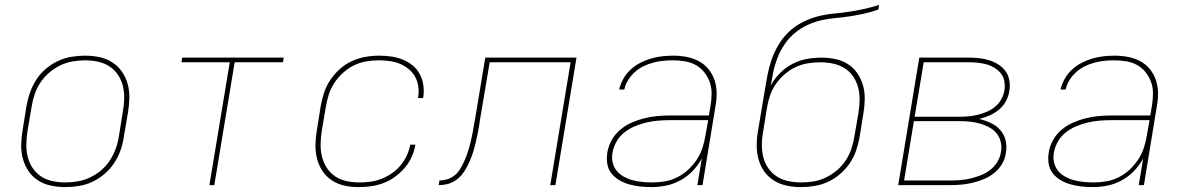

<svg xmlns="http://www.w3.org/2000/svg" viewBox="-20 -755 4840 783"><path d="M246 8Q216 8 187.5 2Q159 -4 135.5 -19Q112 -34 96.5 -57Q81 -80 73.5 -107Q66 -134 66.5 -164Q67 -194 72 -223L88 -323Q93 -351 102.5 -378Q112 -405 128 -430Q144 -455 167 -474.5Q190 -494 217 -506.5Q244 -519 272 -523.5Q300 -528 327 -528Q357 -528 385.5 -522Q414 -516 437.5 -501Q461 -486 477 -463Q493 -440 500.5 -413Q508 -386 507.5 -356Q507 -326 502 -297L485 -197Q481 -169 471.5 -142Q462 -115 445.5 -90Q429 -65 406 -45.5Q383 -26 356.5 -13.5Q330 -1 301.5 3.5Q273 8 246 8ZM247 -11Q272 -11 297.5 -15.5Q323 -20 347.5 -31.5Q372 -43 393 -61Q414 -79 428.5 -101.5Q443 -124 452 -149Q461 -174 465 -200L481 -300Q486 -326 486.5 -353Q487 -380 481 -404.5Q475 -429 461 -450Q447 -471 426 -484.5Q405 -498 379.5 -503.5Q354 -509 327 -509Q302 -509 276 -504.5Q250 -500 226 -488.5Q202 -477 181 -459Q160 -441 145 -418.5Q130 -396 121.5 -371Q113 -346 109 -320L92 -220Q88 -194 87.5 -167Q87 -140 93 -115.5Q99 -91 113 -70Q127 -49 147.5 -35.5Q168 -22 194 -16.5Q220 -11 247 -11Z M834 0 917 -501H720L723 -520H1137L1134 -501H937L854 0Z M1443 8Q1413 8 1385 2Q1357 -4 1334 -19Q1311 -34 1295.5 -57Q1280 -80 1273 -107.5Q1266 -135 1266.5 -164.5Q1267 -194 1272 -223L1288 -323Q1293 -351 1302 -378Q1311 -405 1327.5 -429.5Q1344 -454 1366.5 -474Q1389 -494 1415.5 -506Q1442 -518 1470 -523Q1498 -528 1526 -528Q1551 -528 1575.5 -524.5Q1600 -521 1622.5 -512Q1645 -503 1663 -488Q1681 -473 1692 -452.5Q1703 -432 1706.5 -407.5Q1710 -383 1706 -357L1705 -355H1684L1685 -357Q1689 -380 1686 -401.5Q1683 -423 1673 -441.5Q1663 -460 1646.5 -473.5Q1630 -487 1610.5 -495Q1591 -503 1569 -506Q1547 -509 1524 -509Q1499 -509 1473 -504.5Q1447 -500 1423.5 -488.5Q1400 -477 1379.5 -458.5Q1359 -440 1344 -417.5Q1329 -395 1321 -370Q1313 -345 1309 -320L1292 -220Q1288 -194 1287.5 -167.5Q1287 -141 1293 -116.5Q1299 -92 1312.5 -71Q1326 -50 1346.5 -36Q1367 -22 1393 -16.5Q1419 -11 1445 -11Q1468 -11 1490.5 -14Q1513 -17 1535 -25.5Q1557 -34 1577.5 -48Q1598 -62 1613.5 -80.5Q1629 -99 1639 -121Q1649 -143 1653 -165H1674Q1670 -140 1659 -115.5Q1648 -91 1630.5 -70.5Q1613 -50 1591 -34Q1569 -18 1544 -8.5Q1519 1 1493.5 4.5Q1468 8 1443 8Z M1769 0 1772 -19Q1787 -19 1802.5 -23.5Q1818 -28 1831.5 -38Q1845 -48 1854 -62Q1863 -76 1870 -90.5Q1877 -105 1882.5 -120Q1888 -135 1892.5 -150.5Q1897 -166 1900.5 -181Q1904 -196 1907 -211.5Q1910 -227 1912.5 -242.5Q1915 -258 1918 -273L1959 -520H2331L2245 0H2224L2307 -501H1977L1938 -270Q1936 -253 1933 -236.5Q1930 -220 1926.5 -203Q1923 -186 1919 -169.5Q1915 -153 1910 -136.5Q1905 -120 1898 -103.5Q1891 -87 1882.5 -71Q1874 -55 1862 -41Q1850 -27 1835 -17.5Q1820 -8 1803 -4Q1786 0 1769 0Z M2637 8Q2613 8 2590.5 5.5Q2568 3 2546.5 -3Q2525 -9 2506 -20Q2487 -31 2473.5 -48Q2460 -65 2456.5 -87.5Q2453 -110 2457 -134Q2461 -159 2474.5 -183.5Q2488 -208 2509.5 -226Q2531 -244 2556 -255Q2581 -266 2607 -272.5Q2633 -279 2659 -281.5Q2685 -284 2711 -284H2871L2878 -326Q2882 -350 2882 -374.5Q2882 -399 2874 -421Q2866 -443 2851.5 -461Q2837 -479 2817 -490Q2797 -501 2773 -505Q2749 -509 2724 -509Q2704 -509 2684 -507Q2664 -505 2643.5 -499.5Q2623 -494 2604.5 -485Q2586 -476 2569.5 -461.5Q2553 -447 2541.5 -428.5Q2530 -410 2526 -390H2505Q2510 -412 2522 -433.5Q2534 -455 2552 -471.5Q2570 -488 2591.5 -499Q2613 -510 2635.5 -516.5Q2658 -523 2680.5 -525.5Q2703 -528 2726 -528Q2753 -528 2779.5 -523Q2806 -518 2829 -506Q2852 -494 2868.5 -474Q2885 -454 2893.5 -429.5Q2902 -405 2902.5 -377.5Q2903 -350 2898 -323L2845 0H2824L2842 -109Q2827 -81 2805 -58Q2783 -35 2754.5 -19.5Q2726 -4 2696 2Q2666 8 2637 8ZM2641 -11Q2666 -11 2692 -15.5Q2718 -20 2742 -32Q2766 -44 2786.5 -63Q2807 -82 2822 -105Q2837 -128 2845 -153Q2853 -178 2857 -203L2868 -265H2711Q2688 -265 2664 -263Q2640 -261 2616.5 -255.5Q2593 -250 2570 -240.5Q2547 -231 2527 -215.5Q2507 -200 2494.5 -178Q2482 -156 2478 -133Q2474 -112 2478.5 -92.5Q2483 -73 2495 -58.5Q2507 -44 2524 -34.5Q2541 -25 2560 -20Q2579 -15 2599.5 -13Q2620 -11 2641 -11Z M3246 8Q3216 8 3188 2Q3160 -4 3136.5 -18.5Q3113 -33 3097 -55.5Q3081 -78 3073.5 -105Q3066 -132 3066 -161.5Q3066 -191 3071 -220L3099 -387Q3104 -418 3110 -449.5Q3116 -481 3126.5 -511.5Q3137 -542 3154.5 -571.5Q3172 -601 3196.5 -624.5Q3221 -648 3251 -663.5Q3281 -679 3312.5 -687.5Q3344 -696 3375.5 -699Q3407 -702 3438.5 -706.5Q3470 -711 3502 -718Q3534 -725 3565 -735L3562 -716Q3534 -706 3504.5 -699.5Q3475 -693 3446 -688.5Q3417 -684 3388 -681.5Q3359 -679 3330 -672.5Q3301 -666 3273 -653Q3245 -640 3221 -620Q3197 -600 3179.5 -574Q3162 -548 3151 -520Q3140 -492 3134 -463.5Q3128 -435 3123 -406Q3138 -434 3161 -457Q3184 -480 3212 -494.5Q3240 -509 3270 -514.5Q3300 -520 3330 -520Q3359 -520 3387 -514Q3415 -508 3438 -493.5Q3461 -479 3476.5 -456Q3492 -433 3499.5 -406.5Q3507 -380 3506.5 -350.5Q3506 -321 3501 -292L3485 -193Q3480 -166 3470.5 -139Q3461 -112 3444.5 -88Q3428 -64 3405 -44.5Q3382 -25 3355.5 -13Q3329 -1 3301 3.5Q3273 8 3246 8ZM3247 -11Q3272 -11 3297 -15Q3322 -19 3346.5 -30.5Q3371 -42 3392 -59.5Q3413 -77 3428 -99.5Q3443 -122 3451.5 -146.5Q3460 -171 3464 -197L3481 -295Q3485 -321 3485.5 -347.5Q3486 -374 3479.5 -398.5Q3473 -423 3459 -443.5Q3445 -464 3424 -477Q3403 -490 3378 -495.5Q3353 -501 3326 -501Q3301 -501 3275.5 -497Q3250 -493 3226 -482Q3202 -471 3181 -453Q3160 -435 3144.5 -413Q3129 -391 3120.5 -366Q3112 -341 3108 -316L3092 -217Q3087 -191 3087 -164.5Q3087 -138 3093 -113.5Q3099 -89 3113.5 -68.5Q3128 -48 3148.5 -35Q3169 -22 3194.5 -16.5Q3220 -11 3247 -11Z M3643 0 3729 -520H3933Q3954 -520 3975.5 -517.5Q3997 -515 4016.5 -508.5Q4036 -502 4053 -491Q4070 -480 4081.5 -463.5Q4093 -447 4096.5 -426Q4100 -405 4096 -383Q4093 -362 4082 -342Q4071 -322 4053.5 -307.5Q4036 -293 4015 -284Q3994 -275 3973 -270Q3998 -264 4020.5 -253.5Q4043 -243 4059 -225Q4075 -207 4081 -182.5Q4087 -158 4082 -131Q4079 -108 4066.5 -86.5Q4054 -65 4034.5 -49.5Q4015 -34 3992 -24.5Q3969 -15 3946 -9.5Q3923 -4 3900 -2Q3877 0 3854 0ZM3710 -279H3897Q3915 -279 3933.5 -281Q3952 -283 3970 -287.5Q3988 -292 4006 -300Q4024 -308 4039 -320.5Q4054 -333 4063.5 -350.5Q4073 -368 4076 -386Q4079 -404 4076 -422.5Q4073 -441 4062.5 -454.5Q4052 -468 4037 -477.5Q4022 -487 4005 -492Q3988 -497 3969.5 -499Q3951 -501 3933 -501H3747ZM3667 -19H3854Q3874 -19 3895 -20.5Q3916 -22 3937 -27Q3958 -32 3979 -40Q4000 -48 4017.5 -61.5Q4035 -75 4047 -94.5Q4059 -114 4062 -135Q4066 -156 4061 -176.5Q4056 -197 4043.5 -212Q4031 -227 4013 -236.5Q3995 -246 3975 -251.5Q3955 -257 3934.5 -259Q3914 -261 3892 -261H3707Z M4437 8Q4413 8 4390.5 5.5Q4368 3 4346.5 -3Q4325 -9 4306 -20Q4287 -31 4273.5 -48Q4260 -65 4256.5 -87.5Q4253 -110 4257 -134Q4261 -159 4274.5 -183.5Q4288 -208 4309.5 -226Q4331 -244 4356 -255Q4381 -266 4407 -272.5Q4433 -279 4459 -281.5Q4485 -284 4511 -284H4671L4678 -326Q4682 -350 4682 -374.5Q4682 -399 4674 -421Q4666 -443 4651.5 -461Q4637 -479 4617 -490Q4597 -501 4573 -505Q4549 -509 4524 -509Q4504 -509 4484 -507Q4464 -505 4443.5 -499.5Q4423 -494 4404.5 -485Q4386 -476 4369.5 -461.5Q4353 -447 4341.5 -428.5Q4330 -410 4326 -390H4305Q4310 -412 4322 -433.5Q4334 -455 4352 -471.5Q4370 -488 4391.5 -499Q4413 -510 4435.5 -516.5Q4458 -523 4480.5 -525.5Q4503 -528 4526 -528Q4553 -528 4579.5 -523Q4606 -518 4629 -506Q4652 -494 4668.5 -474Q4685 -454 4693.5 -429.5Q4702 -405 4702.5 -377.5Q4703 -350 4698 -323L4645 0H4624L4642 -109Q4627 -81 4605 -58Q4583 -35 4554.5 -19.5Q4526 -4 4496 2Q4466 8 4437 8ZM4441 -11Q4466 -11 4492 -15.5Q4518 -20 4542 -32Q4566 -44 4586.5 -63Q4607 -82 4622 -105Q4637 -128 4645 -153Q4653 -178 4657 -203L4668 -265H4511Q4488 -265 4464 -263Q4440 -261 4416.5 -255.5Q4393 -250 4370 -240.5Q4347 -231 4327 -215.5Q4307 -200 4294.5 -178Q4282 -156 4278 -133Q4274 -112 4278.5 -92.5Q4283 -73 4295 -58.5Q4307 -44 4324 -34.5Q4341 -25 4360 -20Q4379 -15 4399.5 -13Q4420 -11 4441 -11Z"/></svg>

Font: Iosevka Thin Extended Oblique
Style: Regular
Weight: 100
Width: 7
Italic angle: -9°
Monospace: yes
Designer: Belleve Invis
Foundry: Belleve Invis
Version: Version 32.5.0; ttfautohint (v1.8.4)